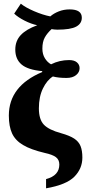

<svg xmlns="http://www.w3.org/2000/svg" viewBox="-20 -817 484 1042"><path d="M230 155Q302 136 302 76Q302 50 283.5 36Q265 22 223 13Q147 -5 105 -30Q63 -55 45.5 -93Q28 -131 28 -190Q28 -350 209 -426V-431Q131 -438 97 -467Q63 -496 63 -548Q63 -595 92.5 -626.5Q122 -658 182 -680Q149 -687 113.5 -705Q78 -723 57 -743L93 -797Q117 -777 164.5 -756.5Q212 -736 253 -728Q271 -744 298.5 -755Q326 -766 358 -766Q424 -766 424 -721Q424 -689 393.5 -672.5Q363 -656 291 -656Q282 -656 274 -657Q266 -658 260 -659Q236 -637 223 -613.5Q210 -590 210 -553Q210 -523 223.5 -501Q237 -479 257 -468Q303 -491 355 -491Q383 -491 397.5 -478.5Q412 -466 412 -447Q412 -425 393 -409.5Q374 -394 341 -394Q297 -394 267 -402Q235 -382 213 -337Q191 -292 191 -229Q191 -169 218 -140.5Q245 -112 312 -94Q358 -81 382.5 -65Q407 -49 417 -24.5Q427 0 427 38Q427 98 383.5 142Q340 186 230 205Z"/></svg>

Font: Noto Serif CondBlack
Style: Regular
Weight: 900
Width: 3
Designer: Monotype Design Team
Foundry: Monotype Imaging Inc.
Version: Version 1.001